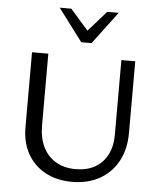

<svg xmlns="http://www.w3.org/2000/svg" viewBox="-60 -959 851 1021"><g transform="rotate(5 365.5 -448.5)"><path d="M361 10Q281 10 220 -23Q159 -56 125 -116Q91 -176 91 -258V-658H178V-275Q178 -208 202 -159.5Q226 -111 270.5 -85Q315 -59 376 -59Q436 -59 479 -83.5Q522 -108 545 -153Q568 -198 568 -256V-658H642V-275Q642 -189 607.5 -125Q573 -61 510 -25.5Q447 10 361 10ZM347 -734 362 -784 471 -907H532L402 -734ZM347 -734 217 -907H279L388 -783L402 -734Z"/></g></svg>

Font: Ysabeau Office Medium
Style: Regular
Weight: 500
Designer: Christian Thalmann (Catharsis Fonts)
Version: Version 2.001;gftools[0.9.30]; featfreeze: tnum,lnum,ss02